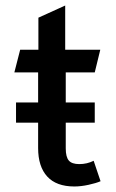

<svg xmlns="http://www.w3.org/2000/svg" viewBox="-20 -665 419 695"><path d="M344 -9Q328 -2 300.5 4Q273 10 249 10Q184 10 151 -26Q118 -62 118 -129V-221H38V-294H118V-403H32L53 -485H119V-601L216 -645V-485H343L323 -403H218V-294H323V-221H218V-128Q218 -97 229 -84Q240 -71 267 -71Q295 -71 319 -83Z"/></svg>

Font: Niramit Medium
Style: Regular
Weight: 500
Designer: Katatrad Aksorn Co.,Ltd.
Foundry: Cadson Demak Co.,Ltd.
Version: Version 1.000; ttfautohint (v1.6)